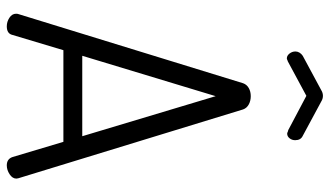

<svg xmlns="http://www.w3.org/2000/svg" viewBox="-228 -768 995 580"><g transform="rotate(90 270.0 -477.5)"><path d="M21 -27.9Q21 -32.6 22 -35L231 -714Q235 -725 245.5 -731Q256 -737 270 -737Q284 -737 295 -731Q306 -725 310 -714L518 -34.9L519 -29Q519 -17.1 506 -8.6Q493 0 479 0Q460 0 454 -17L408 -171H131.1L85 -17Q81 0 59.1 0Q45 0 33 -8Q21 -16 21 -27.9ZM270 -631 148 -228H391ZM162 -848Q158 -846 156 -846Q147.6 -846 141.3 -854Q135 -862 135 -872Q135 -878.4 138.5 -884.2Q142 -890 148 -894L252 -950Q260 -955 269 -955Q278 -955 286 -950L390 -894Q403 -888 403 -871.1Q403 -861.5 397.2 -854.2Q391.5 -847 383.1 -847Q381 -847 377 -849Q375 -850 373 -850L269 -905L165 -849Z"/></g></svg>

Font: Dosis
Style: Regular
Weight: 400
Designer: Edgar Tolentino, Pablo Impallari, Igino Marini
Foundry: Edgar Tolentino, Pablo Impallari, Igino Marini
Version: Version 1.007;Glyphs 3.1.1 (3134)